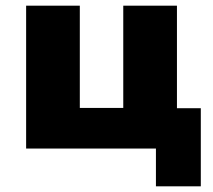

<svg xmlns="http://www.w3.org/2000/svg" viewBox="-20 -523 750 676"><path d="M529 133V0H72V-503H261V-143H414V-503H603V-142H687V133Z"/></svg>

Font: Nunito Sans 8pt Black
Style: Regular
Weight: 900
Version: Version 3.101;gftools[0.9.27]